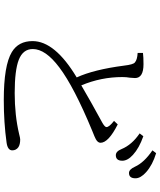

<svg xmlns="http://www.w3.org/2000/svg" viewBox="67 -932 865 1040"><g transform="rotate(90 500.0 -412.5)"><path d="M399.9 -395Q357.4 -487.3 335.9 -651.9Q330.1 -701.7 318.8 -710Q304.2 -723.1 267.1 -725.1V-753.9Q289.1 -756.8 328.1 -756.8Q403.3 -756.8 403.3 -710.9Q403.3 -700.7 401.4 -683.1Q397.9 -664.1 397.9 -642.1Q397.9 -526.9 442.9 -419.9Q525.9 -468.8 646 -534.2Q668.9 -547.4 668.9 -556.2Q668.9 -570.8 635.3 -597.2L654.3 -617.2Q753.9 -566.9 753.9 -523.9Q753.9 -509.3 734.4 -498.5Q725.1 -493.2 689 -479Q451.7 -380.9 345.7 -300.8Q246.1 -226.1 246.1 -157.2Q246.1 -104 304.7 -81.1Q361.3 -59.1 484.9 -59.1Q604.5 -59.1 706.1 -83Q728.5 -88.9 735.8 -88.9Q762.7 -88.9 777.8 -79.1Q794.9 -66.9 794.9 -45.9Q794.9 -21 752.9 -15.1Q644.5 0 522 0Q335 0 262.7 -43.5Q203.1 -79.6 203.1 -155.8Q203.1 -276.9 399.9 -395ZM718.3 -755.9Q782.7 -733.4 819.3 -699.7Q851.1 -670.9 851.1 -642.1Q851.1 -606.9 821.3 -606.9Q800.3 -606.9 788.1 -637.7Q764.6 -694.3 703.1 -735.8ZM810.1 -825.2Q873.5 -806.2 913.1 -771Q946.3 -741.2 946.3 -713.4Q946.3 -678.2 917.5 -678.2Q897.9 -678.2 883.3 -710.9Q860.8 -760.3 794.9 -805.2Z"/></g></svg>

Font: I.MingCP
Style: Regular
Weight: 400
Designer: I.Font Project
Version: Version 8.000; Sep 06, 2022